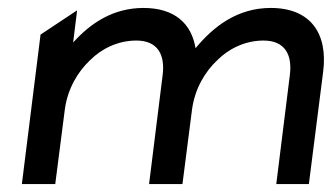

<svg xmlns="http://www.w3.org/2000/svg" viewBox="-20 -463 835 483"><path d="M355 0H439L463 -187C470 -240 496 -283 527 -312C554 -339 595 -361 643 -361C697 -361 716 -325 709 -273L675 0H757L793 -283C805 -378 762 -443 661 -443C577 -443 517 -396 473 -343L472 -342V-341C462 -404 419 -443 341 -443C264 -443 207 -404 164 -356L174 -437L82 -376L35 0H119L143 -187C150 -240 176 -283 207 -312C234 -339 275 -361 323 -361C377 -361 396 -325 389 -273Z"/></svg>

Font: Charger
Style: BdIt
Weight: 400
Designer: Jasper
Foundry: Cannot Into Space Fonts
Version: Version 0.98